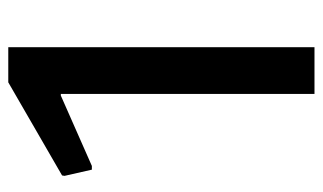

<svg xmlns="http://www.w3.org/2000/svg" viewBox="-178 -602 780 464"><g transform="rotate(-90 212.0 -370.0)"><path d="M217 -613H213L43 -538H34L19 -604L20 -610L245 -740H330V0H217Z"/></g></svg>

Font: EncodeSans
Style: Medium
Weight: 500
Designer: Pablo Impallari, Andres Torresi
Foundry: Pablo Impallari, Andres Torresi
Version: Version 1.000; ttfautohint (v1.4.1)